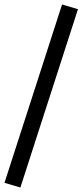

<svg xmlns="http://www.w3.org/2000/svg" viewBox="-39 -773 368 857"><path d="M52 64 -19 43 238 -753 309 -732Z"/></svg>

Font: Nunito Sans 12pt ExtraLight Medium
Style: Regular
Weight: 500
Version: Version 3.101;gftools[0.9.27]